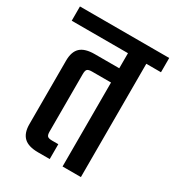

<svg xmlns="http://www.w3.org/2000/svg" viewBox="-174 -721 747 816"><g transform="rotate(30 199.0 -313.0)"><path d="M418 -626V-556H346V0H256V-412H163Q146 -412 140 -406.5Q134 -401 134 -383V-101Q134 -84 140 -78.5Q146 -73 163 -73H193V0H136Q88 0 66 -21Q44 -42 44 -85V-397Q44 -441 66 -461.5Q88 -482 136 -482H256V-556H-20V-626Z"/></g></svg>

Font: Teko Regular
Style: Regular
Weight: 400
Designer: Manushi Parikh, Jonny Pinhorn
Foundry: Indian Type Foundry
Version: Version 1.105;PS 1.0;hotconv 1.0.78;makeotf.lib2.5.61930; tt